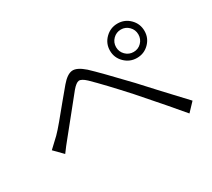

<svg xmlns="http://www.w3.org/2000/svg" viewBox="-127 -924 1232 1116"><g transform="rotate(-30 488.5 -366.0)"><path d="M756.8 -657.2Q725.6 -657.2 703.6 -635.3Q681.6 -613.3 681.6 -582Q681.6 -550.8 703.6 -528.8Q725.6 -506.8 756.8 -506.8Q788.1 -506.8 809.6 -528.8Q831.1 -550.8 831.1 -582Q831.1 -613.3 809.1 -635.3Q787.1 -657.2 756.8 -657.2ZM58.6 -250Q74.2 -263.7 123 -310.5Q144.5 -332 178.2 -372.6Q211.9 -413.1 254.9 -465.8Q297.9 -518.6 318.4 -542Q357.4 -587.9 390.6 -591.3Q423.8 -594.7 472.7 -551.8Q527.3 -501 673.8 -346.7Q692.4 -326.2 779.8 -231.4Q867.2 -136.7 911.1 -90.8L858.4 -35.2Q792 -115.2 635.7 -293Q516.6 -424.8 444.3 -495.1Q414.1 -523.4 396 -521.5Q377.9 -519.5 350.6 -487.3Q330.1 -462.9 262.2 -377.4Q194.3 -292 168.9 -261.7Q144.5 -232.4 115.2 -192.4ZM674.8 -500.5Q640.6 -534.2 640.6 -582Q640.6 -629.9 674.8 -663.6Q709 -697.3 756.8 -697.3Q804.7 -697.3 838.4 -663.6Q872.1 -629.9 872.1 -582Q872.1 -534.2 838.4 -500.5Q804.7 -466.8 756.8 -466.8Q709 -466.8 674.8 -500.5Z"/></g></svg>

Font: Min Sans Light
Style: Regular
Weight: 300
Designer: Jinseong-Kim, NotoSansCJK, Nunito
Foundry: Jinseong-Kim
Version: Version 1.400;Glyphs 3.1.2 (3151)